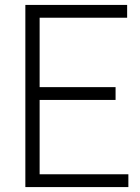

<svg xmlns="http://www.w3.org/2000/svg" viewBox="-20 -760 568 780"><path d="M83 0V-740H496.5V-688H141V-52H501.5V0ZM125.5 -354V-406H449.5V-354Z"/></svg>

Font: Encode Sans SemiCondensed Light
Style: Regular
Weight: 300
Width: 4
Designer: Multiple Designers
Foundry: Impallari Type
Version: Version 3.002